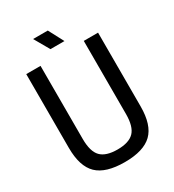

<svg xmlns="http://www.w3.org/2000/svg" viewBox="-224 -1075 1096 1211"><g transform="rotate(-30 323.5 -469.0)"><path d="M317 -950 375 -840H273L210 -950ZM62 -243V-780H166V-248Q166 -156 203 -118Q240 -80 324 -80Q407 -80 444 -118Q481 -156 481 -248V-780H585V-243Q585 -108 523 -48Q461 12 324 12Q186 12 124 -48Q62 -108 62 -243Z"/></g></svg>

Font: Coupeur_Texte
Style: Regular
Weight: 400
Designer: Léa Rolland
Version: Version 1.000;PS 001.000;hotconv 1.0.88;makeotf.lib2.5.64775